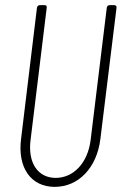

<svg xmlns="http://www.w3.org/2000/svg" viewBox="-20 -720 474 748"><path d="M193 8C286 8 357 -66 371 -178L434 -690C435 -696 431 -700 425 -700H407C401 -700 397 -696 396 -690L333 -174C322 -86 267 -27 197 -27C127 -27 88 -86 99 -174L162 -690C163 -696 160 -700 154 -700H135C130 -700 125 -696 124 -690L62 -178C48 -66 101 8 193 8Z"/></svg>

Font: Barlow Condensed ExtraLight
Style: Italic
Weight: 275
Width: 3
Italic angle: -7°
Designer: Jeremy Tribby
Foundry: Tribby Type
Version: Version 1.422;hotconv 1.0.109;makeotfexe 2.5.65596